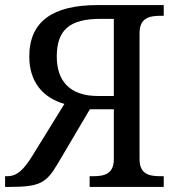

<svg xmlns="http://www.w3.org/2000/svg" viewBox="-25 -734 703 754"><path d="M-5 0H14C132 0 157 -16 201 -90L328 -305H422V-109C422 -50 384 -42 340 -42H327V0H618V-42H605C561 -42 523 -50 523 -109V-604C523 -663 561 -672 605 -672H618V-714H357C184 -714 90 -651 90 -512C90 -413 143 -350 228 -326L102 -122C69 -69 43 -42 3 -42H-5ZM360 -357C248 -357 198 -417 198 -512C198 -616 248 -660 370 -660H422V-357Z"/></svg>

Font: Noto Serif
Style: Regular
Weight: 400
Designer: Monotype Design Team
Foundry: Monotype Imaging Inc.
Version: Version 2.015